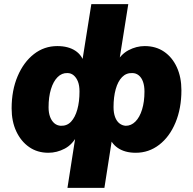

<svg xmlns="http://www.w3.org/2000/svg" viewBox="-20 -725 930 925"><path d="M305 180 345 -76H354Q330 -29 292 -9Q254 11 213 11Q160 11 120.5 -16.5Q81 -44 58.5 -92Q36 -140 36 -203Q36 -290 65 -358Q94 -426 143.5 -464.5Q193 -503 256 -503Q309 -503 343 -480.5Q377 -458 387 -416H374L420 -705H598L552 -416H536Q561 -463 599 -483Q637 -503 677 -503Q731 -503 770.5 -476Q810 -449 832 -401Q854 -353 854 -290Q854 -203 825.5 -134.5Q797 -66 747 -27.5Q697 11 634 11Q582 11 548 -12Q514 -35 503 -77L523 -76L483 180ZM273 -119Q303 -118 322.5 -139Q342 -160 352.5 -197.5Q363 -235 363 -284Q363 -313 355.5 -332Q348 -351 335 -362Q322 -373 305 -373Q278 -374 257.5 -353.5Q237 -333 225.5 -295.5Q214 -258 214 -208Q214 -181 221.5 -161.5Q229 -142 242 -131Q255 -120 273 -119ZM586 -119Q612 -119 632.5 -139.5Q653 -160 664.5 -197.5Q676 -235 676 -284Q676 -311 669 -331Q662 -351 648.5 -362Q635 -373 617 -373Q588 -374 568 -353.5Q548 -333 537.5 -295.5Q527 -258 527 -209Q527 -181 534.5 -161Q542 -141 555.5 -130.5Q569 -120 586 -119Z"/></svg>

Font: Nunito Sans 12pt Black
Style: Italic
Weight: 900
Italic angle: -9°
Designer: Vernon Adams
Foundry: Vernon Adams
Version: Version 3.101;gftools[0.9.27]